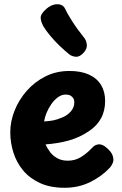

<svg xmlns="http://www.w3.org/2000/svg" viewBox="-20 -891 583 915"><path d="M288.2 3.9Q219.2 3.9 170 -18.9Q120.8 -41.7 89.6 -79.6Q58.4 -117.4 43.7 -164.7Q29 -212 29 -260Q29 -312.6 49.5 -364.1Q70 -415.7 107.7 -458.4Q145.3 -501.2 196.8 -527Q248.3 -552.8 311.1 -552.8Q366.6 -552.8 404.5 -535.3Q442.4 -517.8 461.7 -485.8Q481 -453.9 481 -410Q481 -362.6 461.2 -326.6Q441.3 -290.7 404.1 -266.1Q359.3 -235.8 308.2 -221.5Q257 -207.2 197.3 -202.9Q206.1 -182.4 219.8 -164.9Q233.6 -147.4 254.3 -136.3Q275 -125.2 303.1 -125.2Q337.8 -125.2 365.7 -142.4Q393.6 -159.7 415.4 -183Q426.9 -195.7 435.9 -199.4Q445 -203.2 452 -203.2Q465.6 -203.2 479.8 -193.3Q494.1 -183.4 505.6 -169.2Q517 -154.9 519.3 -139.8Q522.7 -125.6 516.2 -111.8Q509.7 -98.1 502.7 -91.1Q465.7 -51.1 410.3 -23.6Q355 3.9 288.2 3.9ZM190.2 -312.1Q217 -314.1 234.3 -317.4Q251.6 -320.8 276.1 -331.1Q299.8 -340.2 317 -359.3Q334.2 -378.3 334.2 -404Q334.2 -414.1 329.7 -422.1Q325.1 -430.1 316.1 -435.3Q307.1 -440.4 293.3 -440.4Q273.8 -440.4 256.1 -427.6Q238.3 -414.7 224.7 -395Q211 -375.3 201.9 -353.3Q192.9 -331.2 190.2 -312.1ZM377.2 -638.4Q358.9 -618.7 340.7 -620.5Q322.4 -622.3 309.9 -632.2Q288.8 -648.9 264.1 -672.7Q239.4 -696.4 218.7 -721.5Q197.9 -746.6 187.1 -765Q174.8 -787.1 173.9 -805.7Q173 -824.3 200.2 -848.3Q225.9 -871 253.3 -870.8Q280.7 -870.7 290.7 -848.2Q299.3 -828.7 323.5 -790.6Q347.7 -752.4 380.3 -712.1Q392.1 -697.8 393.8 -677.4Q395.4 -657 377.2 -638.4Z"/></svg>

Font: Playpen Sans Hebrew
Style: Regular
Weight: 400
Designer: Tom Grace, Laura Meseguer, Veronika Burian, José Scaglione
Foundry: TypeTogether
Version: Version 2.000